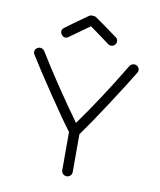

<svg xmlns="http://www.w3.org/2000/svg" viewBox="-83 -792 725 868"><g transform="rotate(10 279.5 -358.0)"><path d="M258 -14V-189Q222 -236 149 -344.5Q76 -453 43 -507Q38 -514 40.5 -524Q43 -534 52 -538Q60 -543 69.5 -540.5Q79 -538 84 -530Q174 -384 282 -235Q378 -368 475 -530Q480 -538 490 -540.5Q500 -543 508 -538Q516 -533 518.5 -524Q521 -515 516 -507Q482 -450 413 -344.5Q344 -239 306 -187V-14Q306 -4 299 3Q292 10 282 10Q272 10 265 3Q258 -4 258 -14ZM182 -612Q164 -599 150 -616Q137 -634 154 -648Q173 -663 255 -721Q263 -727 275 -725Q284 -725 289 -721Q320 -700 391 -648Q399 -643 400.5 -633Q402 -623 396 -616Q391 -608 381 -606.5Q371 -605 363 -611Q337 -631 273 -677Z"/></g></svg>

Font: Hoogli
Style: Regular
Weight: 400
Designer: Anand Singh Naorem
Foundry: Brand New Type
Version: Version 1.00 b007